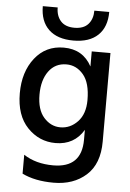

<svg xmlns="http://www.w3.org/2000/svg" viewBox="-60 -764 680 1002"><g transform="rotate(5 279.5 -263.5)"><path d="M496 -43Q496 74 429.5 133.5Q363 193 259 193Q161 193 94 160V61Q158 103 249 103Q398 103 398 -44V-96Q349 -14 251 -14Q165 -14 104 -77.5Q43 -141 43 -257Q43 -369 100 -441.5Q157 -514 251 -514Q352 -514 398 -428V-507H496ZM146 -259Q146 -180 182.5 -139Q219 -98 269 -98Q321 -98 359.5 -138.5Q398 -179 398 -252Q398 -342 361.5 -385Q325 -428 273 -428Q214 -428 180 -381.5Q146 -335 146 -259ZM471 -720Q471 -641 426 -598Q381 -555 297 -555Q213 -555 168 -598Q123 -641 123 -720H201Q201 -676 225 -649Q249 -622 297 -622Q345 -622 369 -649Q393 -676 393 -720Z"/></g></svg>

Font: Hind Siliguri Medium
Style: Regular
Weight: 500
Designer: Jyotish Sonowal
Foundry: Indian Type Foundry
Version: Version 1.001;PS 1.0;hotconv 1.0.86;makeotf.lib2.5.63406; tt